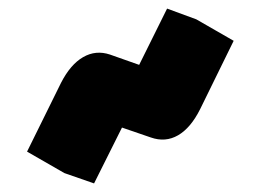

<svg xmlns="http://www.w3.org/2000/svg" viewBox="-20 -564 607 447"><path d="M199 -137 130 -161 209 -321Q230 -364 259.5 -381Q289 -398 323 -387L391 -363L456 -494L524 -469L446 -310Q424 -266 394.5 -249Q365 -232 331 -244L264 -267ZM524 -469 456 -494 369 -544 437 -519ZM456 -494 391 -363 304 -413 369 -544ZM391 -363 323 -387Q289 -398 259.5 -381Q230 -364 209 -321L130 -161L43 -211L122 -371Q144 -414 173.5 -431Q203 -448 236 -437L304 -413Z"/></svg>

Font: Nabla Normal
Style: Regular
Weight: 400
Designer: Arthur Reinders Folmer
Version: Version 1.000